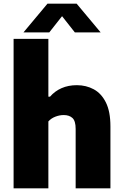

<svg xmlns="http://www.w3.org/2000/svg" viewBox="-20 -1018 667 1038"><path d="M53.5 0V-808H241.5V-495.5H250.5Q276.5 -525.5 313 -541.5Q349.5 -557.5 395.5 -557.5Q446 -557.5 487 -535.2Q528 -513 552.5 -464Q577 -415 577 -334.5V0H389V-321Q389 -364 371.8 -380Q354.5 -396 324.5 -396Q302 -396 279.2 -387.2Q256.5 -378.5 241.5 -361.5V0ZM107 -843 236.5 -998H394.5L524 -843H384.5L315.5 -930.5L246.5 -843Z"/></svg>

Font: Encode Sans XBd
Style: Regular
Weight: 800
Designer: Multiple Designers
Foundry: Impallari Type
Version: Version 3.002; ttfautohint (v1.8.3) -l 8 -r 50 -G 200 -x 14 